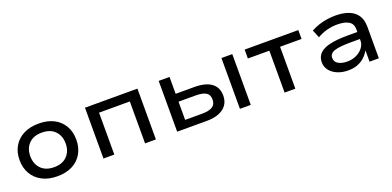

<svg xmlns="http://www.w3.org/2000/svg" viewBox="-5 -1131 3607 1765"><g transform="rotate(-20 1798.5 -248.5)"><path d="M349 9Q264 9 201.5 -23.5Q139 -56 105 -114.5Q71 -173 71 -249Q71 -326 105 -384Q139 -442 201.5 -474Q264 -506 349 -506Q436 -506 497.5 -474Q559 -442 592.5 -384Q626 -326 626 -249Q626 -173 593 -114.5Q560 -56 498 -23.5Q436 9 349 9ZM349 -80Q431 -80 476.5 -127Q522 -174 522 -250Q522 -325 476.5 -371.5Q431 -418 349 -418Q267 -418 221.5 -371.5Q176 -325 176 -250Q176 -174 221.5 -127Q267 -80 349 -80Z M801 0V-497H1314V0H1208V-410H907V0Z M1522 0V-497H1628V-332H1810Q1921 -332 1977.5 -289.5Q2034 -247 2034 -167Q2034 -115 2008 -77.5Q1982 -40 1932 -20Q1882 0 1811 0ZM1628 -77H1795Q1861 -77 1895 -98Q1929 -119 1929 -167Q1929 -216 1895 -235.5Q1861 -255 1795 -255H1628ZM2136 0V-497H2242V0Z M2573 0V-410H2363V-497H2888V-410H2678V0Z M3194 9Q3135 9 3088.5 -11Q3042 -31 3015.5 -65.5Q2989 -100 2989 -144Q2989 -197 3022.5 -230.5Q3056 -264 3125 -279.5Q3194 -295 3302 -295H3409V-226H3308Q3249 -226 3208.5 -222Q3168 -218 3142.5 -209.5Q3117 -201 3105 -186Q3093 -171 3093 -149Q3093 -110 3127 -90.5Q3161 -71 3214 -71Q3262 -71 3302.5 -90Q3343 -109 3367.5 -141Q3392 -173 3392 -210V-321Q3392 -374 3353 -398.5Q3314 -423 3241 -423Q3191 -423 3141.5 -410.5Q3092 -398 3044 -370L3012 -447Q3047 -466 3086.5 -479.5Q3126 -493 3168.5 -499.5Q3211 -506 3254 -506Q3327 -506 3381 -485.5Q3435 -465 3465 -421.5Q3495 -378 3495 -309V0H3404V-107L3402 -108Q3385 -77 3356.5 -50Q3328 -23 3287.5 -7Q3247 9 3194 9Z"/></g></svg>

Font: Nunito Sans 7pt SemiExpanded Medium
Style: Regular
Weight: 500
Width: 6
Designer: Vernon Adams
Foundry: Vernon Adams
Version: Version 3.101;gftools[0.9.27]